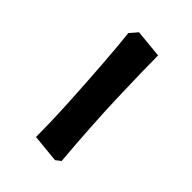

<svg xmlns="http://www.w3.org/2000/svg" viewBox="-9 -396 328 328"><g transform="rotate(-45 155.0 -232.0)"><path d="M35 -195 28 -204 33 -255Q71 -255 116.5 -257.5Q162 -260 203 -263Q244 -266 270 -269L284 -257L279 -206Q248 -206 183 -204Q118 -202 35 -195Z"/></g></svg>

Font: Labrada Medium
Style: Regular
Weight: 500
Designer: Mercedes Jáuregui
Foundry: Omnibus-Type Team
Version: Version 1.000; ttfautohint (v1.8.4.7-5d5b)